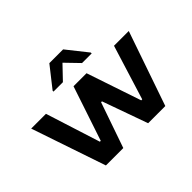

<svg xmlns="http://www.w3.org/2000/svg" viewBox="-146 -983 1241 1241"><g transform="rotate(-45 474.5 -363.0)"><path d="M202 0 29 -510H164L283 -136H291L416 -510H535L661 -136H670L786 -510H921L745 0H588L477 -311H469L361 0ZM300 -577V-585L411 -726H537L649 -585V-577H561L473 -668L386 -577Z"/></g></svg>

Font: Saira Expanded SemiBold
Style: Regular
Weight: 600
Width: 7
Designer: Hector Gatti with collaboration of the Omnibus-Type team
Foundry: Omnibus-Type
Version: Version 1.100; ttfautohint (v1.8.3)